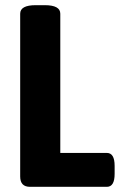

<svg xmlns="http://www.w3.org/2000/svg" viewBox="-20 -722 476 742"><path d="M96 0Q58 0 58 -40V-669Q58 -702 118 -702H153Q213 -702 213 -669V-131H393Q423 -131 423 -81V-50Q423 0 393 0Z"/></svg>

Font: Asap Semi Condensed
Style: Bold
Weight: 700
Width: 4
Designer: Pablo Cosgaya
Foundry: Omnibus-Type
Version: Version 3.001; ttfautohint (v1.8.4.7-5d5b)